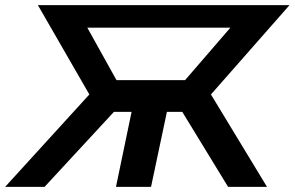

<svg xmlns="http://www.w3.org/2000/svg" viewBox="-51 -730 1151 750"><path d="M-31 0 298 -361 97 -710H1080L773 -361L992 0H840L661 -293H601L539 0H402L463 -293H394L123 0ZM404 -417H672L849 -622H290Z"/></svg>

Font: Raleway
Style: Bold Italic
Weight: 700
Italic angle: -12°
Designer: Matt McInerney, Pablo Impallari, Rodrigo Fuenzalida
Foundry: Matt McInerney, Pablo Impallari, Rodrigo Fuenzalida
Version: Version 4.101;RELEASE